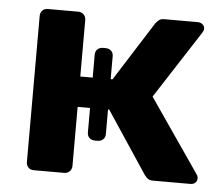

<svg xmlns="http://www.w3.org/2000/svg" viewBox="-43 -568 720 617"><g transform="rotate(5 317.0 -260.0)"><path d="M87 0Q76 0 69.5 -7Q63 -14 63 -25V-495Q63 -506 69.5 -513Q76 -520 87 -520H185Q196 -520 203 -513Q210 -506 210 -495V-313H250V-387Q250 -398 257 -404.5Q264 -411 275 -411H283Q294 -411 301 -404.5Q308 -398 308 -387V-313H314L435 -504Q439 -509 445 -514.5Q451 -520 463 -520H571Q580 -520 586.5 -514.5Q593 -509 593 -501Q593 -497 591.5 -493.5Q590 -490 588 -487L447 -269L610 -32Q614 -27 614 -19Q614 -11 608 -5.5Q602 0 593 0H472Q461 0 455 -4.5Q449 -9 444 -16L312 -215H308V-136Q308 -125 301 -118.5Q294 -112 283 -112H275Q264 -112 257 -118.5Q250 -125 250 -136V-215H210V-25Q210 -14 203 -7Q196 0 185 0Z"/></g></svg>

Font: Fz Rubik SemBd
Style: Regular
Weight: 600
Designer: Hubert and Fischer
Foundry: Hubert and Fischer
Version: Vit hóa bi FontZin.com